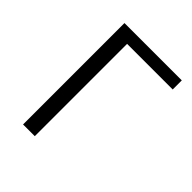

<svg xmlns="http://www.w3.org/2000/svg" viewBox="-187 -770 881 881"><g transform="rotate(45 254.0 -329.0)"><path d="M109 -658H481V-599H185V0H109Z"/></g></svg>

Font: LXGW Bright GB
Style: Regular
Weight: 400
Designer: Christian Thalmann (Catharsis Fonts)
Foundry: LXGW / Christian Thalmann (Catharsis Fonts) / Fontworks Inc.
Version: Version 5.510